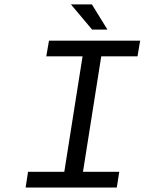

<svg xmlns="http://www.w3.org/2000/svg" viewBox="-20 -843 650 863"><path d="M394 -710 298.8 -823.2H393.1L462.9 -710ZM95.2 0 106 -70.8H269L351.1 -589.8H188L200.2 -660.2H609.9L598.1 -589.8H435.1L353 -70.8H516.1L504.9 0Z"/></svg>

Font: Office Code Pro Italic
Style: Regular
Weight: 400
Italic angle: -9°
Designer: Nathan Rutzky & Paul D. Hunt
Foundry: Adobe Systems Incorporated
Version: Version 1.004;PS 001.004;hotconv 1.0.70;makeotf.lib2.5.58329